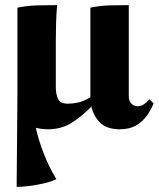

<svg xmlns="http://www.w3.org/2000/svg" viewBox="-20 -490 620 750"><path d="M168 15Q141 15 120 9Q131 60 151.5 111.5Q172 163 200 210Q179 220 150.5 226.5Q122 233 94 236.5Q66 240 45 240L48 -109V-460Q87 -468 125.5 -469Q164 -470 203 -470Q200 -432 199 -397.5Q198 -363 198 -325V-151Q198 -123 206.5 -104Q215 -85 246 -85Q264 -85 285 -89.5Q306 -94 333 -110V-115V-460Q371 -468 408.5 -469Q446 -470 483 -470V-115Q483 -96 493 -85.5Q503 -75 517 -75Q530 -75 540.5 -81.5Q551 -88 564 -102L580 -86Q570 -61 553.5 -38Q537 -15 511.5 0Q486 15 448 15Q397 15 371 -11Q345 -37 337 -74Q307 -42 265 -13.5Q223 15 168 15Z"/></svg>

Font: Bona Nova SC
Style: Bold
Weight: 700
Designer: Mateusz Machalski
Foundry: Capitalics
Version: Version 4.001; ttfautohint (v1.8.4.7-5d5b)